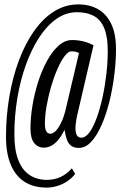

<svg xmlns="http://www.w3.org/2000/svg" viewBox="-20 -730 548 874"><path d="M192.1 124Q132.9 124 91.5 97.4Q50.2 70.7 28.8 19.2Q7.3 -32.3 7.3 -107.1Q7.3 -202.8 22.8 -291.9Q38.2 -381.1 66.8 -457Q95.4 -532.8 135.7 -589.6Q175.9 -646.5 226.6 -678.2Q277.3 -710 336.3 -710Q388.2 -710 426.5 -688Q464.9 -666 486.4 -621.1Q508 -576.3 508 -506Q508 -448.7 500 -386.1Q492 -323.5 477.4 -265.2Q462.7 -206.9 441.9 -159.7Q421 -112.5 395.2 -84.6Q369.3 -56.7 338.9 -56.7Q318 -56.7 305.7 -65.3Q293.4 -73.9 287.4 -87.6Q281.4 -101.2 278.6 -115Q275.8 -128.8 273.7 -139.2Q261.2 -112.9 246.1 -94.5Q231.1 -76.1 214.4 -67Q197.7 -57.9 179.6 -57.9Q152 -57.9 135.3 -79.4Q118.7 -100.8 118.7 -144.1Q118.7 -193.6 127.7 -249.1Q136.7 -304.5 153.7 -357.5Q170.8 -410.5 194.4 -453.5Q218 -496.5 246.7 -522.2Q275.4 -547.8 308.5 -547.8Q327 -547.8 343 -545Q359 -542.3 374.4 -537.4Q389.9 -532.6 405.6 -524.1L330.6 -201.8Q326.4 -182.4 324.1 -159.5Q321.9 -136.7 327.3 -120Q332.8 -103.3 350.3 -103.3Q369.8 -103.3 387.7 -128.1Q405.5 -152.8 420.7 -194.7Q435.8 -236.6 447 -288.2Q458.2 -339.7 464.4 -394.2Q470.5 -448.6 470.5 -497.5Q470.5 -563.6 454.2 -602.4Q437.8 -641.1 406.5 -657.8Q375.2 -674.4 330.4 -674.4Q279.9 -674.4 236.6 -643.8Q193.2 -613.1 158.3 -559.5Q123.3 -505.8 97.8 -434.9Q72.4 -364.1 58.9 -283.1Q45.4 -202.1 45.4 -117.8Q45.4 -46.6 63.6 -0.7Q81.8 45.3 115.3 67Q148.8 88.8 193.5 88.8Q227.5 88.8 256.2 75.4Q284.9 62 307.1 36.2L322.4 61.4Q306.9 81.4 285.7 95.5Q264.4 109.5 240.3 116.7Q216.2 124 192.1 124ZM208.7 -121.2Q221 -121.2 233.4 -133.7Q245.9 -146.2 257.7 -170.1Q269.5 -194 278 -227.8L339.5 -488.7Q331.4 -493.1 322.5 -494.8Q313.6 -496.4 304.8 -496.4Q290.7 -496.4 274.1 -474.5Q257.6 -452.5 241.6 -416.3Q225.6 -380 212.7 -336.2Q199.9 -292.4 192.2 -247.7Q184.4 -203 184.4 -165Q184.4 -143.2 191 -132.2Q197.5 -121.2 208.7 -121.2Z"/></svg>

Font: Georama ExtraCondensed Thin
Style: Italic
Weight: 100
Width: 2
Italic angle: -9°
Designer: Jean-Baptiste Levee
Foundry: Production Type
Version: Version 1.001